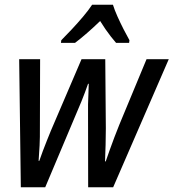

<svg xmlns="http://www.w3.org/2000/svg" viewBox="-20 -786 728 806"><path d="M67.4 0 60.5 -537.6H148.4L147.5 -250Q147.9 -210 146.2 -175Q144.5 -140.1 142.1 -110.8H145Q151.4 -129.4 159.9 -152.3Q168.5 -175.3 177.5 -197.5Q186.5 -219.7 193.4 -236.8L322.3 -537.6H421.9L424.3 -247.1Q424.3 -215.3 423.3 -178.5Q422.4 -141.6 420.9 -108.4H423.8Q431.6 -131.3 440.7 -156.7Q449.7 -182.1 460 -209.2Q470.2 -236.3 481 -262.7L595.2 -537.6H688.5L455.1 0H350.1L349.6 -307.6Q349.1 -327.6 349.6 -348.1Q350.1 -368.7 351.1 -390.4Q352.1 -412.1 352.5 -434.1H349.6Q343.3 -415.5 336.4 -397.5Q329.6 -379.4 322 -360.6Q314.5 -341.8 305.2 -320.8L169.9 0ZM235.8 -606 237.3 -617.2Q257.8 -637.7 282 -663.6Q306.2 -689.5 328.9 -716.3Q351.6 -743.2 366.7 -766.1H454.1Q460.9 -744.1 473.1 -716.8Q485.4 -689.5 499 -662.8Q512.7 -636.2 523.4 -617.2L522 -606H467.3Q457 -617.7 445.6 -632.3Q434.1 -647 422.6 -663.6Q411.1 -680.2 400.4 -697.8Q372.6 -670.9 345.7 -647.5Q318.8 -624 294.9 -606Z"/></svg>

Font: Open Sans SemiCondensed Medium
Style: Italic
Weight: 500
Width: 4
Italic angle: -12°
Designer: Monotype Design Team
Foundry: Monotype Imaging Inc.
Version: Version 3.000